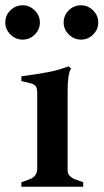

<svg xmlns="http://www.w3.org/2000/svg" viewBox="-51 -707 392 727"><path d="M30 -17 63 -29Q90 -40 90 -69V-354Q90 -374 83.5 -381.5Q77 -389 63 -392L30 -400V-418Q95 -427 132 -434Q169 -441 209 -456L218 -448Q205 -426 205 -364V-62Q205 -49 213 -41Q221 -33 231 -29L264 -17V0H30ZM-31 -622Q-31 -649 -11.5 -668Q8 -687 35 -687Q61 -687 80.5 -667.5Q100 -648 100 -622Q100 -595 80.5 -576Q61 -557 35 -557Q8 -557 -11.5 -576.5Q-31 -596 -31 -622ZM190 -622Q190 -649 209.5 -668Q229 -687 256 -687Q282 -687 301.5 -667.5Q321 -648 321 -622Q321 -595 301.5 -576Q282 -557 256 -557Q229 -557 209.5 -576.5Q190 -596 190 -622Z"/></svg>

Font: Ibarra Real Nova
Style: Bold
Weight: 700
Designer: Jose Maria Ribagorda & Octavio Pardo
Foundry: Jose Maria Ribagorda
Version: Version 1.014